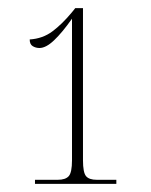

<svg xmlns="http://www.w3.org/2000/svg" viewBox="-20 -838 372 472"><path d="M66 -386V-396H122Q141 -396 149 -405Q157 -414 157 -444V-792Q133 -758 113 -739Q93 -720 77 -720Q68 -720 60.5 -724.5Q53 -729 53 -741Q85 -743 109 -761Q133 -779 157 -808L165 -818H184V-444Q184 -414 191.5 -405Q199 -396 218 -396H266V-386Z"/></svg>

Font: Noto Serif Display Condensed Thin
Style: Regular
Weight: 100
Width: 3
Designer: Monotype Design Team
Foundry: Monotype Imaging Inc.
Version: Version 2.009